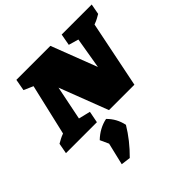

<svg xmlns="http://www.w3.org/2000/svg" viewBox="-242 -721 1202 1202"><g transform="rotate(-45 359.0 -120.0)"><path d="M479 -544H745L732 -474Q719 -467 706.5 -459.5Q694 -452 669 -443L579 0H354L230 -323L184 -96L262 -77L247 0H-27L-14 -70Q0 -78 14 -85.5Q28 -93 47 -100L126 -440L64 -467L78 -544H379L496 -240L531 -448L465 -467ZM171 296 206 149 180 92Q234 40 302 26Q350 73 364 140Q312 227 234 304Z"/></g></svg>

Font: Piazzolla SC Black
Style: Italic
Weight: 900
Italic angle: -11.3°
Designer: Juan Pablo del Peral
Foundry: Huerta Tipografica
Version: Version 1.330